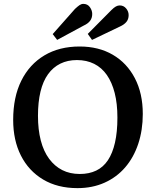

<svg xmlns="http://www.w3.org/2000/svg" viewBox="-20 -957 805 991"><path d="M380 14Q277 14 202.5 -30.5Q128 -75 88 -154Q48 -233 48 -338Q48 -456 90 -540.5Q132 -625 209 -671Q286 -717 391 -717Q489 -717 562 -674.5Q635 -632 676 -553.5Q717 -475 717 -369Q717 -285 693.5 -214.5Q670 -144 626 -93Q582 -42 519.5 -14Q457 14 380 14ZM392 -59Q440 -59 476.5 -76.5Q513 -94 537 -130Q561 -166 573.5 -221Q586 -276 586 -350Q586 -422 572 -477Q558 -532 531.5 -570Q505 -608 466 -627.5Q427 -647 377 -647Q329 -647 291.5 -628.5Q254 -610 228 -574Q202 -538 189 -484Q176 -430 176 -359Q176 -288 190.5 -232Q205 -176 233.5 -137.5Q262 -99 301.5 -79Q341 -59 392 -59ZM275 -751 252 -781 367 -911Q381 -924 390.5 -930.5Q400 -937 410 -937Q432 -937 444 -920Q456 -903 456 -885Q456 -864 445 -849.5Q434 -835 412 -825ZM455 -751 433 -782 555 -905Q568 -918 578 -923.5Q588 -929 598 -929Q618 -929 631 -913.5Q644 -898 644 -879Q644 -858 632.5 -844Q621 -830 599 -820Z"/></svg>

Font: Literata 18pt Medium
Style: Regular
Weight: 500
Designer: Latin by Veronika Burian and Jose Scaglione. Greek by Irene Vlachou. Cyrillic by Vera Evstafieva.
Foundry: TypeTogether
Version: Version 3.103;gftools[0.9.29]